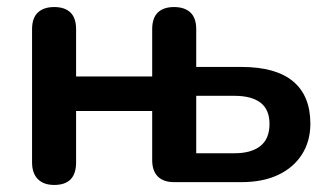

<svg xmlns="http://www.w3.org/2000/svg" viewBox="-20 -517 933 545"><path d="M134 8Q104 8 87.5 -8.5Q71 -25 71 -56V-434Q71 -466 87.5 -481.5Q104 -497 134 -497Q164 -497 180 -481.5Q196 -466 196 -434V-300H412V-434Q412 -466 428 -481.5Q444 -497 474 -497Q504 -497 520.5 -481.5Q537 -466 537 -434V-327H665Q763 -327 812 -286Q861 -245 861 -166Q861 -116 837 -78.5Q813 -41 769.5 -20.5Q726 0 665 0H474Q444 0 428 -16Q412 -32 412 -62V-202H196V-56Q196 8 134 8ZM537 -82H646Q693 -82 719 -102.5Q745 -123 745 -165Q745 -206 719.5 -225.5Q694 -245 646 -245H537Z"/></svg>

Font: Nunito ExtraLight
Style: Regular
Weight: 200
Designer: Vernon Adams
Foundry: Vernon Adams
Version: Version 3.602